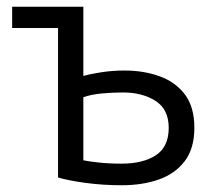

<svg xmlns="http://www.w3.org/2000/svg" viewBox="-20 -538 626 569"><path d="M341 11Q285 11 233.5 4Q182 -3 152 -12V-455H16V-518H227V-313Q244 -318 278 -323.5Q312 -329 349 -329Q406 -329 453 -312Q500 -295 528 -258Q556 -221 556 -159Q556 -98 527.5 -60.5Q499 -23 450.5 -6Q402 11 341 11ZM340 -53Q404 -53 442 -78Q480 -103 480 -159Q480 -214 441 -239Q402 -264 344 -264Q313 -264 281.5 -261Q250 -258 227 -250V-63Q240 -60 271.5 -56.5Q303 -53 340 -53Z"/></svg>

Font: Ubuntu Sans
Style: Regular
Weight: 400
Designer: Dalton Maag Ltd
Foundry: Dalton Maag Ltd
Version: Version 1.006; ttfautohint (v1.8.4.7-5d5b)